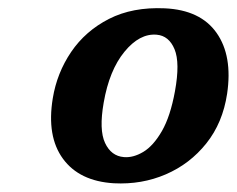

<svg xmlns="http://www.w3.org/2000/svg" viewBox="-20 -736 570 462"><path d="M376.5 -716Q462.5 -712 501.2 -656.8Q540 -601.5 526.5 -510.5Q516 -440.5 476.5 -391Q437 -341.5 379 -316.5Q321 -291.5 254 -295Q171 -300 131.5 -354Q92 -408 107 -499.5Q117 -560.5 151.2 -611Q185.5 -661.5 242.2 -690.5Q299 -719.5 376.5 -716ZM278 -358Q300.5 -356 324.8 -370.5Q349 -385 369.5 -420.5Q390 -456 401 -516.5Q413.5 -585 400 -617.5Q386.5 -650 357 -652.5Q316 -656 279.5 -611.5Q243 -567 229.5 -489Q218 -423.5 232.8 -392Q247.5 -360.5 278 -358Z"/></svg>

Font: Fraunces 72pt S100 SemiBold
Style: Italic
Weight: 600
Italic angle: -16°
Version: Version 1.000; ttfautohint (v1.8.3)